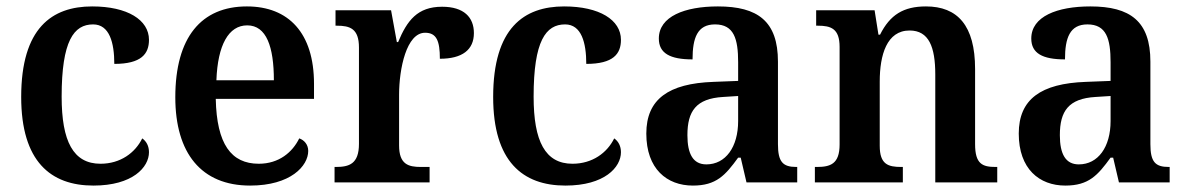

<svg xmlns="http://www.w3.org/2000/svg" viewBox="-20 -568 3697 598"><path d="M271 10C393 10 444 -47 444 -94C444 -113 436 -128 423 -137C401 -92 355 -58 293 -58C208 -58 172 -128 172 -267C172 -441 210 -492 270 -492C321 -492 336 -435 336 -369C420 -369 444 -400 444 -444C444 -506 377 -548 267 -548C142 -548 46 -481 46 -266C46 -65 138 10 271 10Z M759 10C885 10 940 -51 940 -98C940 -118 927 -132 912 -137C891 -94 849 -58 786 -58C700 -58 655 -119 652 -260H958V-307C958 -465 879 -548 749 -548C607 -548 526 -452 526 -265C526 -91 607 10 759 10ZM833 -318H654C658 -428 692 -489 750 -489C810 -489 833 -422 833 -318Z M1022 0H1318V-48H1291C1252 -48 1223 -56 1223 -115V-273C1223 -354 1246 -466 1304 -466C1340 -466 1350 -440 1350 -385C1420 -385 1456 -413 1456 -465C1456 -514 1425 -547 1357 -547C1280 -547 1248 -504 1220 -437H1216L1198 -536H1025V-488H1029C1070 -488 1098 -479 1098 -420V-120C1098 -57 1067 -48 1026 -48H1022Z M1741 10C1863 10 1914 -47 1914 -94C1914 -113 1906 -128 1893 -137C1871 -92 1825 -58 1763 -58C1678 -58 1642 -128 1642 -267C1642 -441 1680 -492 1740 -492C1791 -492 1806 -435 1806 -369C1890 -369 1914 -400 1914 -444C1914 -506 1847 -548 1737 -548C1612 -548 1516 -481 1516 -266C1516 -65 1608 10 1741 10Z M2138 10C2211 10 2239 -22 2279 -77H2287L2305 0H2463V-48H2460C2418 -48 2403 -64 2403 -119V-376C2403 -502 2340 -548 2216 -548C2113 -548 2032 -517 2032 -448C2032 -402 2067 -383 2137 -383C2137 -450 2152 -492 2207 -492C2266 -492 2279 -447 2279 -374V-316L2202 -313C2062 -308 1993 -259 1993 -152C1993 -42 2057 10 2138 10ZM2180 -56C2139 -56 2121 -88 2121 -147C2121 -222 2148 -261 2232 -266L2279 -269V-191C2279 -110 2240 -56 2180 -56Z M2518 0H2792V-48H2787C2746 -48 2720 -56 2720 -114V-314C2720 -397 2742 -473 2813 -473C2873 -473 2893 -422 2893 -336V0H3086V-48H3081C3040 -48 3017 -57 3017 -119V-353C3017 -489 2962 -548 2864 -548C2794 -548 2752 -522 2721 -460H2716L2704 -536H2522V-488H2527C2568 -488 2595 -479 2595 -422V-118C2595 -57 2566 -48 2524 -48H2518Z M3298 10C3371 10 3399 -22 3439 -77H3447L3465 0H3623V-48H3620C3578 -48 3563 -64 3563 -119V-376C3563 -502 3500 -548 3376 -548C3273 -548 3192 -517 3192 -448C3192 -402 3227 -383 3297 -383C3297 -450 3312 -492 3367 -492C3426 -492 3439 -447 3439 -374V-316L3362 -313C3222 -308 3153 -259 3153 -152C3153 -42 3217 10 3298 10ZM3340 -56C3299 -56 3281 -88 3281 -147C3281 -222 3308 -261 3392 -266L3439 -269V-191C3439 -110 3400 -56 3340 -56Z"/></svg>

Font: Noto Serif Khmer SemiCondensed SemiBold
Style: Regular
Weight: 600
Width: 4
Designer: Danh Hong and the Monotype Design Team
Foundry: Monotype Imaging Inc.
Version: Version 2.004